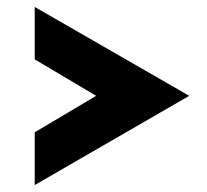

<svg xmlns="http://www.w3.org/2000/svg" viewBox="-20 -519 595 553"><path d="M80 -138 257 -243 80 -348V-499L525 -243L80 14Z"/></svg>

Font: Reem Kufi Ink
Style: Bold
Weight: 700
Designer: Khaled Hosny
Version: Version 1.002